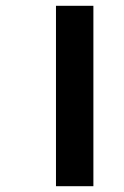

<svg xmlns="http://www.w3.org/2000/svg" viewBox="-20 -642 428 662"><path d="M173 -622H302V0H173Z"/></svg>

Font: Noto Sans SemiCondensed
Style: Bold Italic
Weight: 700
Width: 4
Italic angle: -12°
Designer: Monotype Design Team
Foundry: Monotype Imaging Inc.
Version: Version 2.013; ttfautohint (v1.8.4.7-5d5b)